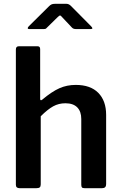

<svg xmlns="http://www.w3.org/2000/svg" viewBox="-20 -984 632 1004"><path d="M63 -18C63 -6 69.3 0 82 0H171C179 0 184.7 -1.5 188 -4.5C191.3 -7.5 193 -12.7 193 -20V-376C217 -400 238.7 -417.3 258 -428C277.3 -438.7 298.7 -444 322 -444C349.3 -444 370 -436.8 384 -422.5C398 -408.2 405 -388 405 -362V-18C405 -11.3 406.2 -6.7 408.5 -4C410.8 -1.3 415.3 0 422 0H514C528 0 535 -7 535 -21V-383C535 -432.3 521.3 -470.8 494 -498.5C466.7 -526.2 427.3 -540 376 -540C345.3 -540 316.8 -534.2 290.5 -522.5C264.2 -510.8 234.3 -491 201 -463C197.7 -460.3 195 -459.3 193 -460C191 -460.7 190 -463 190 -467V-727C190 -737 185.7 -742 177 -742H78C68 -742 63 -736.3 63 -725ZM307 -892 356 -840C360.7 -834.7 367.7 -832 377 -832H454C460 -832 463 -833.3 463 -836C463 -838.7 460.7 -842.3 456 -847L351 -953C343.7 -960.3 336 -964 328 -964H267C259.7 -964 253.8 -963 249.5 -961C245.2 -959 241 -956 237 -952L131 -847C127 -843 125 -839.7 125 -837C125 -833.7 127.7 -832 133 -832H205C211 -832 215.2 -832.3 217.5 -833C219.8 -833.7 222.7 -836 226 -840L279 -892C286.3 -899.3 291.3 -903 294 -903C296.7 -903 301 -899.3 307 -892Z"/></svg>

Font: Libre Franklin SemiBold
Style: Regular
Weight: 600
Designer: Pablo Impallari, Rodrigo Fuenzalida
Foundry: Impallari Type
Version: Version 1.002; ttfautohint (v1.5)